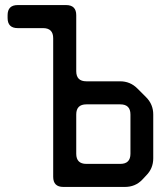

<svg xmlns="http://www.w3.org/2000/svg" viewBox="-20 -729 665 758"><path d="M281 -122V-277Q281 -317 321 -317H455Q495 -317 495 -277V-122Q495 -82 455 -82H321Q281 -82 281 -122ZM190 -31Q190 9 230 9H473Q514 9 541 -19L557 -36Q585 -64 585 -104V-277Q585 -317 557 -345L522 -380Q494 -408 454 -408H321Q281 -408 281 -448V-669Q281 -709 241 -709H50Q10 -709 10 -669V-658Q10 -618 50 -618H150Q190 -618 190 -578Z"/></svg>

Font: WDXL Lubrifont JP N
Style: Regular
Weight: 400
Designer: [WDXL Lubrifont] Copyright 2020-2022 (c) NightFurySL2001, Skr-ZERO; [ZCOOL QingKe HuangYou] Copyright 2018-2022 (c) The 
Version: Version 2.001;hotconv 1.1.1;makeotfexe 2.6.0